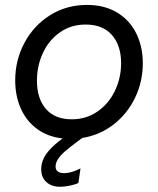

<svg xmlns="http://www.w3.org/2000/svg" viewBox="-20 -545 629 764"><path d="M461.9 -293.5Q461.9 -364.3 425.3 -405.8Q388.7 -447.3 320.8 -447.3Q262.7 -447.3 218.5 -416.3Q174.3 -385.3 150.6 -334Q127 -282.7 127 -224.1Q127 -152.8 162.6 -111.6Q198.2 -70.3 265.6 -70.3Q323.7 -70.3 368.4 -101.6Q413.1 -132.8 437.5 -184.1Q461.9 -235.4 461.9 -293.5ZM144 128.4Q144 117.7 146 107.9Q152.3 80.1 173.1 55.9Q193.8 31.7 229 5.9Q168.9 -1 126.5 -32.7Q84 -64.5 62.3 -114.3Q40.5 -164.1 40.5 -225.1Q40.5 -305.7 77.4 -374.8Q114.3 -443.8 179.4 -484.6Q244.6 -525.4 326.2 -525.4Q396.5 -525.4 446.8 -494.6Q497.1 -463.9 522.7 -411.1Q548.3 -358.4 548.3 -293Q548.3 -220.7 517.8 -156.7Q487.3 -92.8 432.4 -50Q377.4 -7.3 307.6 3.9L285.6 20Q257.8 41 241 55.2Q224.1 69.3 212.6 85.4Q201.2 101.6 201.2 117.7Q201.2 130.4 209.7 137.2Q218.3 144 234.9 144Q263.7 144 300.3 125L292 183.1Q278.8 189.5 257.6 193.8Q236.3 198.2 220.2 198.2Q184.6 198.2 164.3 179.2Q144 160.2 144 128.4Z"/></svg>

Font: Reddit Sans Chocolate
Style: Italic
Weight: 400
Italic angle: -11.25°
Designer: Stephen Hutchings
Version: Version 1.013